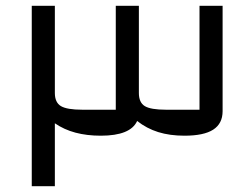

<svg xmlns="http://www.w3.org/2000/svg" viewBox="-20 -645 851 665"><path d="M90 0V-625H170V-323Q170 -290 191 -277.5Q212 -265 265 -265H381V-625H461V-323Q461 -290 481.5 -277.5Q502 -265 555 -265H671V-625H751V-260Q751 -217 718.5 -196Q686 -175 619 -175Q568 -175 528 -187.5Q488 -200 455 -226Q432 -175 329 -175Q281 -175 241.5 -185.5Q202 -196 170 -218V0Z"/></svg>

Font: Changa ExtraLight
Style: Regular
Weight: 400
Version: Version 3.002; ttfautohint (v1.8.2)